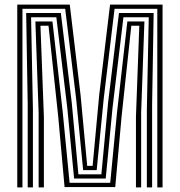

<svg xmlns="http://www.w3.org/2000/svg" viewBox="-20 -820 787 840"><path d="M55.5 0V-800H285.2L332.5 -404L361.5 -94.2H385.2L414 -404L461.5 -800H691.2V0H668.2V-781.5H481.2L433.8 -389L403 -75.8H343.8L313 -389L265.2 -781.5H78.2V0ZM101.2 0V-364L94.5 -763H246.2L293.8 -371.8L323 -57.2H423.5L453 -371.8L500.5 -763H652.2L645.5 -364V0H622.5V-342.5L630.8 -744.5H520L472.2 -347L442.5 -38.8H304.2L274.5 -347L226.5 -744.5H116L124 -342.5V0ZM149 0V-326.2L134.8 -726H209.5L254.5 -328.5L284.5 -20.2H462.2L492 -328.5L537.2 -726H611.8L597.5 -326.2V0H574.8V-309.2L589.5 -707.5H554.5L511.8 -309.2L484.2 -1.5H262.5L234.8 -309.2L192.2 -707.5H157L172 -309.2V0Z"/></svg>

Font: Big Shoulders Inline Text
Style: Bold
Weight: 700
Designer: Patric King
Foundry: XO Type Co
Version: Version 1.000